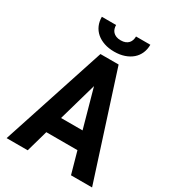

<svg xmlns="http://www.w3.org/2000/svg" viewBox="-214 -1024 1028 1140"><g transform="rotate(30 300.0 -453.5)"><path d="M413.6 -148.4H200.2L158.2 0H13.7L246.6 -710.9H371.1L599.6 0H455.1ZM233.9 -265.1H381.3L308.6 -526.9ZM475.6 -906.7Q475.6 -875 464.1 -848.6Q452.6 -822.3 430.9 -803.5Q409.2 -784.7 378.4 -774.2Q347.7 -763.7 309.6 -763.7Q271 -763.7 240.2 -774.2Q209.5 -784.7 187.7 -803.5Q166 -822.3 154.5 -848.6Q143.1 -875 143.1 -906.7H240.7Q240.7 -894 244.4 -882.1Q248 -870.1 256.3 -861.1Q264.6 -852.1 277.6 -846.7Q290.5 -841.3 309.6 -841.3Q328.1 -841.3 341.1 -846.7Q354 -852.1 362.1 -861.1Q370.1 -870.1 373.8 -882.1Q377.4 -894 377.4 -906.7Z"/></g></svg>

Font: Roboto Mono
Style: Bold
Weight: 700
Designer: Google
Version: Version 2.000985; 2015; ttfautohint (v1.3)